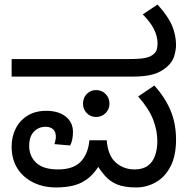

<svg xmlns="http://www.w3.org/2000/svg" viewBox="-20 -810 832 842"><path d="M226 12Q170 12 125.5 -10Q81 -32 56 -72Q31 -112 31 -167Q31 -211 49 -246.5Q67 -282 101 -303Q135 -324 183 -324Q236 -324 268 -299Q300 -274 300 -231Q300 -215 297 -199Q294 -183 287 -172L219 -178Q221 -186 223 -194.5Q225 -203 225 -210Q225 -232 213 -243Q201 -254 180 -254Q149 -254 128.5 -232.5Q108 -211 108 -170Q108 -125 139 -96Q170 -67 234 -67Q303 -67 335 -102Q367 -137 372 -195H448Q453 -128 487.5 -97.5Q522 -67 570 -67Q606 -67 628 -83Q650 -99 660 -127.5Q670 -156 670 -191Q670 -237 652 -284.5Q634 -332 586 -387L657 -435Q703 -384 727.5 -326.5Q752 -269 752 -198Q752 -126 727.5 -79.5Q703 -33 663 -10.5Q623 12 577 12Q526 12 494 -1Q462 -14 440 -39.5Q418 -65 396 -101L427 -105Q401 -57 371.5 -32Q342 -7 306.5 2.5Q271 12 226 12ZM401 -297Q377 -297 360.5 -314Q344 -331 344 -355Q344 -381 360.5 -398Q377 -415 401 -415Q426 -415 443 -398Q460 -381 460 -355Q460 -331 443 -314Q426 -297 401 -297ZM31 -474V-551H541Q595 -551 617 -556Q639 -561 649 -569Q663 -579 667 -591.5Q671 -604 671 -618Q671 -651 655 -682.5Q639 -714 606 -747L671 -790Q718 -738 735 -696.5Q752 -655 752 -612Q752 -593 744.5 -565.5Q737 -538 711 -516Q686 -494 651.5 -484Q617 -474 559 -474Z"/></svg>

Font: ukannada85
Style: Book
Weight: 400
Designer: Jelle Bosma - Monotype Design Team
Foundry: Monotype Imaging Inc.
Version: Version 2.003